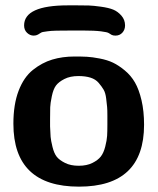

<svg xmlns="http://www.w3.org/2000/svg" viewBox="-20 -686 590 717"><path d="M447 -591Q447 -575 437 -564Q427 -553 411 -553Q402 -553 396.5 -556Q391 -559 386 -562.5Q381 -566 357 -569Q333 -572 291 -572H249Q213 -572 191 -571.5Q169 -571 156.5 -569Q144 -567 140 -566.5Q136 -566 130 -562Q124 -558 122 -557Q115 -553 106 -553Q92 -553 81 -563.5Q70 -574 70 -591Q70 -666 234 -666H268Q295 -666 311.5 -665.5Q328 -665 357 -661Q386 -657 403 -650Q420 -643 433.5 -627.5Q447 -612 447 -591ZM30 -224Q30 -296 49.5 -347Q69 -398 103 -425Q137 -452 175 -463.5Q213 -475 259 -475Q285 -475 304.5 -474Q324 -473 352.5 -467.5Q381 -462 402 -452Q423 -442 446 -423Q469 -404 484 -378Q499 -352 508.5 -311.5Q518 -271 518 -220Q518 11 275 11Q30 11 30 -224ZM167 -214Q168 -188 169 -175Q170 -162 176 -137.5Q182 -113 192 -100.5Q202 -88 223 -77.5Q244 -67 274 -67Q304 -67 325 -77.5Q346 -88 356.5 -101.5Q367 -115 373 -138.5Q379 -162 380 -178.5Q381 -195 381 -220Q381 -226 381 -228V-255Q381 -276 380 -286.5Q379 -297 376.5 -318Q374 -339 367 -351Q360 -363 348.5 -376.5Q337 -390 318 -396Q299 -402 273 -402Q242 -402 220.5 -391Q199 -380 189 -366.5Q179 -353 173.5 -326.5Q168 -300 167.5 -285.5Q167 -271 167 -241Z"/></svg>

Font: CMU Sans Serif
Style: Bold
Weight: 700
Version: Version 0.7.0